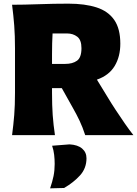

<svg xmlns="http://www.w3.org/2000/svg" viewBox="-20 -739 750 1050"><path d="M46 0Q53.5 -56.5 57.8 -109.8Q62 -163 62 -230.5V-474.5Q62 -544.5 57.8 -599.5Q53.5 -654.5 46 -713Q109 -713 192.2 -716Q275.5 -719 354 -719Q444.5 -719 508 -698.5Q571.5 -678 604.8 -630Q638 -582 638 -500Q638 -429.5 607 -378Q576 -326.5 510 -303.5L567.5 -209.5Q587.5 -176 612.8 -137.5Q638 -99 663.2 -62.8Q688.5 -26.5 709.5 0H446Q432 -43 415.5 -78Q399 -113 379 -148L318 -257H264.5V-230.5Q264.5 -163 268.2 -109.8Q272 -56.5 280.5 0ZM347.5 -556H267.5Q264.5 -504.5 264.5 -441V-389.5H336.5Q377 -389.5 401.2 -407Q425.5 -424.5 425.5 -475.5Q425.5 -521 402.2 -538.5Q379 -556 347.5 -556ZM254 291Q266.5 254.5 272.8 223.8Q279 193 279 157.5Q279 133 276.2 108Q273.5 83 265 58L360.5 50.5Q405.5 53 429.2 73.5Q453 94 453 126.5Q453 181 417.8 220Q382.5 259 330.5 289Z"/></svg>

Font: Commissioner Flair ExtraBold
Style: Regular
Weight: 800
Designer: Kostas Bartsokas
Foundry: Kostas Bartsokas
Version: Version 1.000; ttfautohint (v1.8.3)